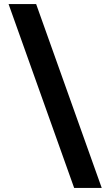

<svg xmlns="http://www.w3.org/2000/svg" viewBox="-20 -770 540 940"><path d="M22 -750H157L478 150H343Z"/></svg>

Font: Golos UI
Style: Bold
Weight: 700
Designer: A.Korolkova, Vitaly Kuzmin
Foundry: ParaType Ltd
Version: Version 2.000